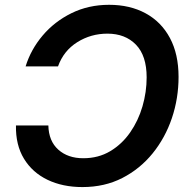

<svg xmlns="http://www.w3.org/2000/svg" viewBox="-20 -757 784 787"><path d="M427.2 -737.3Q512.7 -737.3 576.9 -702.4Q641.1 -667.5 676.5 -601.3Q711.9 -535.2 711.9 -441.9Q711.9 -354 684.6 -272.9Q657.2 -191.9 605.5 -128.2Q553.7 -64.5 481.2 -27.3Q408.7 9.8 317.9 9.8Q236.8 9.8 174.8 -20Q112.8 -49.8 78.4 -106.2Q43.9 -162.6 45.4 -242.7H178.2Q179.7 -178.7 219 -143.6Q258.3 -108.4 321.3 -108.4Q383.3 -108.4 431.6 -137.2Q480 -166 513.4 -214.1Q546.9 -262.2 564 -321Q581.1 -379.9 581.1 -439.9Q581.1 -528.8 537.1 -574Q493.2 -619.1 420.4 -619.1Q352.5 -619.1 296.6 -584Q240.7 -548.8 217.8 -484.9H85Q106.4 -554.2 155 -611.6Q203.6 -668.9 273.2 -703.1Q342.8 -737.3 427.2 -737.3Z"/></svg>

Font: Inter Semi Bold
Style: Italic
Weight: 600
Italic angle: -9.39999°
Designer: Rasmus Andersson
Foundry: rsms
Version: Version 4.000;git-3c8e0fc